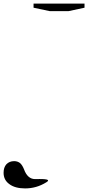

<svg xmlns="http://www.w3.org/2000/svg" viewBox="-149 -790 531 1070"><path d="M109 226C146 204 70 208 46 208C46 208 46 208 46 208C19 208 -2 190 -15 154C-15 154 -15 154 -15 154C-21 139 -28 127 -37 119C-46 112 -57 108 -70 108C-70 108 -70 108 -70 108C-88 108 -102 114 -113 125C-124 137 -129 153 -129 173C-129 173 -129 173 -129 173C-129 200 -118 221 -97 236C-76 252 -46 260 -9 260C-9 260 -9 260 -9 260C33 260 72 249 109 226ZM128 -728C128 -728 233 -728 233 -728C233 -728 322 -747 322 -747C322 -747 322 -770 322 -770C322 -770 38 -770 38 -770C38 -770 38 -747 38 -747C38 -747 128 -728 128 -728Z"/></svg>

Font: Only Serifs
Style: Regular
Weight: 500
Designer: Matt LaGrandeur
Version: Version 0.001